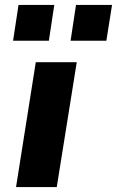

<svg xmlns="http://www.w3.org/2000/svg" viewBox="-20 -758 474 778"><path d="M45 0 125 -506H291L210 0ZM266 -593 288 -738H434L411 -593ZM33 -593 55 -738H200L178 -593Z"/></svg>

Font: Nunito Sans 6pt ExtraBold
Style: Italic
Weight: 800
Italic angle: -9°
Version: Version 3.101;gftools[0.9.27]